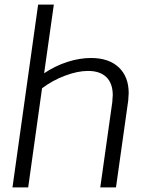

<svg xmlns="http://www.w3.org/2000/svg" viewBox="-20 -811 670 831"><path d="M537 -408Q537 -398 535 -376L482 0H414L466 -369Q468 -391 468 -399Q468 -450 440.5 -477Q413 -504 361 -504Q316 -504 261.5 -483.5Q207 -463 162 -429L102 0H34L145 -791H213L171 -494Q219 -526 271.5 -543Q324 -560 374 -560Q451 -560 494 -519.5Q537 -479 537 -408Z"/></svg>

Font: Krub
Style: Italic
Weight: 400
Italic angle: -8°
Designer: Ekaluck Peanpanawate
Foundry: Cadson Demak Co.,Ltd.
Version: Version 1.000; ttfautohint (v1.6)